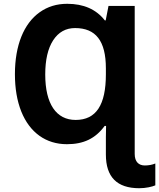

<svg xmlns="http://www.w3.org/2000/svg" viewBox="-20 -745 833 1005"><path d="M330.1 9.8C416.5 9.8 479 -19 527.8 -85.9H535.2L534.2 -27.3V64C534.2 181.6 592.3 240.2 709 240.2C743.7 240.2 776.9 232.4 793 225.1V110.8C776.4 117.7 757.8 121.1 737.8 121.1C706.5 121.1 685.1 102.1 685.1 61V-713.9H547.9L533.2 -638.2H528.8C483.4 -696.3 417.5 -725.1 332 -725.1C276.9 -725.1 229 -710.4 187.5 -680.7C104.5 -621.6 58.1 -507.3 58.1 -356.9C58.1 -282.2 69.3 -216.8 91.3 -161.6C135.7 -50.8 220.7 9.8 330.1 9.8ZM376 -117.2C274.4 -117.2 216.8 -201.2 216.8 -355C216.8 -431.6 230.5 -491.2 258.3 -534.2C286.1 -576.7 324.2 -598.1 373 -598.1C481 -598.1 534.2 -531.2 534.2 -387.2V-356C534.2 -195.8 483.4 -117.2 376 -117.2Z"/></svg>

Font: Noto Reveo Sans
Style: Bold
Weight: 700
Designer: Monotype Design team
Foundry: Monotype Imaging Inc.
Version: Version 1.04